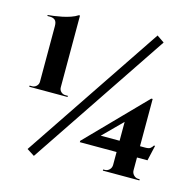

<svg xmlns="http://www.w3.org/2000/svg" viewBox="-107 -827 959 954"><g transform="rotate(15 372.5 -350.5)"><path d="M235 -308V-314H222Q209 -314 199.5 -323Q190 -332 190 -346V-715H184Q169 -705 148.5 -698Q128 -691 106 -686.5Q84 -682 65 -679.5Q46 -677 34 -676V-671H46Q64 -671 73.5 -662.5Q83 -654 83 -632V-346Q83 -333 73.5 -323.5Q64 -314 51 -314H38V-308ZM110 -7 149 18 626 -693 588 -719ZM541 -295 640 -408H646V-1H541ZM639 -408 645 -366 444 -165H673Q691 -165 698.5 -170.5Q706 -176 712 -186H718L700 -107H352V-114ZM646 -41Q646 -27 656 -16.5Q666 -6 680 -6H687V0H499V-6H506Q521 -6 531 -16Q541 -26 541 -41Z"/></g></svg>

Font: Cinzel
Style: Bold
Weight: 700
Designer: Natanael Gama
Version: Version 2.000